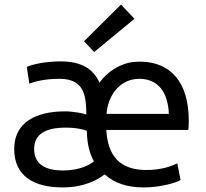

<svg xmlns="http://www.w3.org/2000/svg" viewBox="-20 -803 897 838"><path d="M508 -783 347 -623 391 -576 567 -721ZM359 -232C360 -175 371 -132 390 -99C372 -84 329 -59 255 -59C181 -59 129 -84 129 -153C129 -232 205 -246 266 -246C315 -246 344 -238 359 -232ZM608 15C678 15 745 -4 768 -17L754 -90C730 -79 688 -61 619 -61C502 -61 450 -124 444 -236H802C803 -248 804 -262 804 -275C804 -447 723 -531 596 -534C579 -534 562 -533 546 -530C496 -519 449 -490 414 -442C389 -500 338 -535 245 -535C179 -535 124 -523 97 -511L108 -438C130 -446 171 -459 240 -459C355 -459 355 -374 357 -303C346 -308 298 -317 264 -317C137 -317 42 -269 42 -153C42 -32 131 15 253 15C347 15 404 -17 437 -42C479 -4 534 15 608 15ZM445 -306C451 -388 504 -459 588 -459C668 -459 713 -403 717 -306Z"/></svg>

Font: Repo
Style: Regular
Weight: 400
Designer: Stefan Peev
Foundry: Context Ltd
Version: Version 0.000